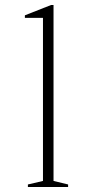

<svg xmlns="http://www.w3.org/2000/svg" viewBox="-20 -744 370 764"><path d="M91 0V-10L151 -24V-673H79V-683L183 -724H193V-24L251 -10V0Z"/></svg>

Font: Kalnia Thin ExtraLight
Style: Regular
Weight: 250
Version: Version 1.105